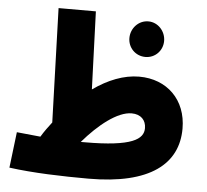

<svg xmlns="http://www.w3.org/2000/svg" viewBox="-54 -817 955 887"><g transform="rotate(5 424.0 -373.5)"><path d="M388 13C675 13 801 -92 801 -255C801 -389 710 -477 581 -477C510 -477 437 -448 368 -399L355 -760H182L199 -231C182 -209 165 -186 150 -161C118 -164 82 -168 40 -172L20 -6C130 9 266 13 388 13ZM601 -570C646 -570 681 -606 681 -651C681 -696 646 -735 601 -735C555 -735 520 -696 520 -651C520 -606 555 -570 601 -570ZM561 -305C604 -305 628 -279 628 -242C628 -191 577 -153 356 -153C350 -153 344 -153 338 -153C409 -236 495 -305 561 -305Z"/></g></svg>

Font: Noto Sans Arabic SemCond Blk
Style: Regular
Weight: 900
Width: 4
Designer: Monotype Design Team, Nadine Chahine, Nizar Qandah and Khaled Hosny
Foundry: Monotype Imaging Inc.
Version: Version 2.012